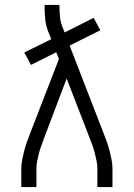

<svg xmlns="http://www.w3.org/2000/svg" viewBox="-20 -755 540 775"><path d="M66 0V-74Q66 -92 69.5 -110Q73 -128 77.5 -145.5Q82 -163 88 -180.5Q94 -198 101 -215L218 -517L207 -544L105 -493L78 -543L187 -597L174 -629Q165 -653 162.5 -678Q160 -703 160 -728V-735H220V-728Q220 -708 222 -688Q224 -668 231 -649L241 -624L358 -683L385 -633L261 -571L399 -215Q406 -198 412 -180.5Q418 -163 422.5 -145.5Q427 -128 430.5 -110Q434 -92 434 -74V0H373V-74Q373 -89 370 -104.5Q367 -120 363 -135.5Q359 -151 354 -165.5Q349 -180 343 -195L249 -438L157 -195Q152 -181 146.5 -166Q141 -151 137 -135.5Q133 -120 130 -104.5Q127 -89 127 -74V0Z"/></svg>

Font: Iosevka Curly Light
Style: Regular
Weight: 300
Monospace: yes
Designer: Belleve Invis
Foundry: Belleve Invis
Version: Version 22.1.2; ttfautohint (v1.8.4)